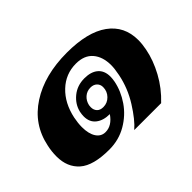

<svg xmlns="http://www.w3.org/2000/svg" viewBox="-92 -638 868 868"><g transform="rotate(-45 342.0 -204.5)"><path d="M482 -197Q489 -232 489 -254Q489 -308 461.5 -340Q434 -372 381 -372Q315 -372 267 -326.5Q219 -281 203 -205Q197 -175 197 -150Q197 -107 213 -82.5Q229 -58 257 -58Q298 -58 328 -102Q287 -102 262 -121.5Q237 -141 237 -178Q237 -190 240 -205Q249 -244 282 -271Q315 -298 361 -298Q403 -298 426.5 -278Q450 -258 450 -220Q450 -208 447 -191Q437 -140 405.5 -94Q374 -48 324 -19Q274 10 213 10Q111 10 66.5 -29Q22 -68 22 -137Q22 -169 29 -200Q52 -312 148 -374Q244 -436 387 -436Q519 -436 587.5 -386.5Q656 -337 656 -248Q656 -222 650 -192Q639 -135 607.5 -77Q576 -19 527 27H355Q390 -3 429 -65Q468 -127 482 -197ZM393 -210Q393 -227 381.5 -238Q370 -249 351 -249Q328 -249 311.5 -234.5Q295 -220 290 -197Q289 -193 289 -185Q289 -167 299.5 -156Q310 -145 330 -145Q356 -145 374.5 -164Q393 -183 393 -210Z"/></g></svg>

Font: Taviraj ExtraBold
Style: Italic
Weight: 800
Italic angle: -12°
Designer: Katatrad Team
Foundry: CadsonDemak
Version: Version 1.001